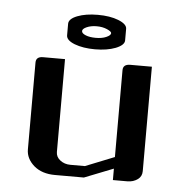

<svg xmlns="http://www.w3.org/2000/svg" viewBox="-40 -477 488 515"><g transform="rotate(5 204.0 -219.0)"><path d="M47.9 -62V-295.9Q47.9 -312 66.9 -312H126V-62Q126 -48.8 137.2 -40Q148.9 -30.8 165 -30.8H204.1L282.2 -62V-295.9Q282.2 -312 301.8 -312H359.9V-30.8Q359.9 -16.6 349.1 -8.8Q337.4 0 320.8 0H282.2V-30.8L204.1 0H126Q91.3 0 69.8 -18.1Q47.9 -37.1 47.9 -62ZM126 -376V-407.2Q126 -420.4 148.4 -429.2Q170.9 -438 203.6 -438Q236.3 -438 258.8 -429.2Q282.2 -419.9 282.2 -407.2V-376Q282.2 -363.3 258.8 -354Q235.8 -345.2 203.6 -345.2Q171.4 -345.2 148.4 -354Q126 -362.8 126 -376ZM165 -391.1Q165 -384.8 175.8 -380.4Q186.5 -376 203.1 -376Q219.7 -376 231 -380.9Q243.2 -386.2 243.2 -392.1Q243.2 -396.5 231 -401.9Q218.8 -407.2 203.1 -407.2Q187.5 -407.2 175.8 -401.9Q165 -397 165 -391.1Z"/></g></svg>

Font: Hhenum
Style: Regular
Weight: 400
Designer: T. Christopher White
Version: Version 1.0